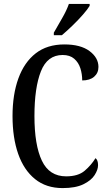

<svg xmlns="http://www.w3.org/2000/svg" viewBox="-20 -951 553 981"><path d="M300 10Q216 10 159 -36Q102 -82 73 -164.5Q44 -247 44 -358Q44 -468 74 -550.5Q104 -633 162.5 -678.5Q221 -724 309 -724Q392 -724 437.5 -690Q483 -656 483 -609Q483 -578 461 -559Q439 -540 400 -540Q400 -573 390.5 -602.5Q381 -632 359 -651Q337 -670 300 -670Q222 -670 189 -586.5Q156 -503 156 -358Q156 -210 194 -130Q232 -50 318 -50Q379 -50 412.5 -78.5Q446 -107 468 -143Q481 -133 481 -107Q481 -84 463.5 -56.5Q446 -29 406 -9.5Q366 10 300 10ZM255 -784Q276 -821 298 -859Q320 -897 332 -931H438V-921Q428 -904 404 -876.5Q380 -849 350.5 -820.5Q321 -792 296 -771H255Z"/></svg>

Font: Noto Serif ExtraCondensed Medium
Style: Regular
Weight: 500
Width: 2
Designer: Monotype Design Team
Foundry: Monotype Imaging Inc.
Version: Version 2.015